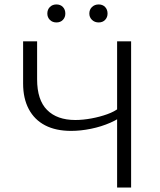

<svg xmlns="http://www.w3.org/2000/svg" viewBox="-20 -844 722 864"><path d="M507 0V-658H570V0ZM300 -255Q231 -255 183 -280Q135 -305 109.5 -353Q84 -401 84 -468V-658H147V-487Q147 -394 192 -349Q237 -304 319 -304Q353 -304 391 -311Q429 -318 462.5 -330Q496 -342 515 -358L545 -334Q518 -310 477 -292Q436 -274 389.5 -264.5Q343 -255 300 -255ZM234 -743Q216 -743 204.5 -754.5Q193 -766 193 -783Q193 -801 204.5 -812.5Q216 -824 234 -824Q252 -824 263 -812.5Q274 -801 274 -783Q274 -766 263 -754.5Q252 -743 234 -743ZM424 -743Q406 -743 394 -754.5Q382 -766 382 -783Q382 -801 394 -812.5Q406 -824 424 -824Q442 -824 453 -812.5Q464 -801 464 -783Q464 -766 453 -754.5Q442 -743 424 -743Z"/></svg>

Font: Ysabeau Office Light
Style: Regular
Weight: 300
Designer: Christian Thalmann (Catharsis Fonts)
Version: Version 2.001;gftools[0.9.30]; featfreeze: tnum,lnum,ss02